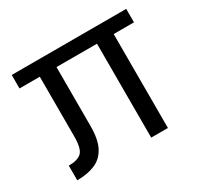

<svg xmlns="http://www.w3.org/2000/svg" viewBox="-115 -646 812 785"><g transform="rotate(-30 291.0 -253.5)"><path d="M389.7 0V-466.8H468.6V0ZM119.7 -161.5V-466.8H198.6V-165.4Q198.6 -100.8 179 -64.8Q159.3 -28.7 123.7 -14.4Q88.1 0 40.6 0V-69.2Q83.6 -69.2 101.7 -87.1Q119.7 -105 119.7 -161.5ZM23.9 -443.4V-507H564.4V-443.4Z"/></g></svg>

Font: Hind Variable Light
Style: Regular
Weight: 300
Designer: Manushi Parikh, Satya Rajpurohit
Foundry: Indian Type Foundry
Version: Version 3.000